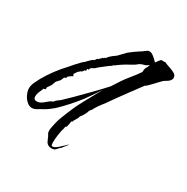

<svg xmlns="http://www.w3.org/2000/svg" viewBox="-124 -433 611 626"><g transform="rotate(30 182.0 -120.0)"><path d="M161 93Q156 97 147 97Q134 97 127 87L121 74Q119 68 115.5 63Q112 58 112 51Q112 43 114 35.5Q116 28 117 21Q120 7 126 -7.5Q132 -22 137 -35Q147 -60 160 -83.5Q173 -107 186 -131L198 -152L193 -145Q184 -132 176 -120Q168 -108 159 -96Q144 -77 127.5 -58.5Q111 -40 94 -24Q87 -18 79 -12Q71 -6 62 -1Q54 3 44.5 9Q35 15 26 15Q16 15 7 7Q-2 -1 -7 -11Q-10 -17 -12 -23.5Q-14 -30 -14 -38Q-13 -50 -8 -60Q-3 -70 2 -80Q15 -103 30.5 -123.5Q46 -144 64 -163Q67 -167 75.5 -176.5Q84 -186 92.5 -194.5Q101 -203 104 -203Q102 -205 104 -205Q107 -208 114 -215Q121 -222 125 -222Q126 -224 129 -228Q132 -232 135 -232V-231Q136 -233 137.5 -235Q139 -237 141 -237Q141 -239 142 -239L144 -242H147Q149 -246 153 -246L157 -251Q162 -257 169 -262.5Q176 -268 182 -272L205 -296Q222 -310 238 -320L249 -327V-328Q254 -330 257.5 -333.5Q261 -337 267 -337Q274 -337 283 -330Q292 -323 300 -314Q303 -319 307 -324Q311 -329 313 -331Q314 -332 320.5 -331.5Q327 -331 327 -332H329Q334 -329 345.5 -325.5Q357 -322 367.5 -316.5Q378 -311 378 -301Q378 -297 375 -292Q371 -286 364.5 -282.5Q358 -279 353 -275L344 -266Q340 -262 327 -248Q314 -234 309 -232Q309 -232 298.5 -218Q288 -204 274.5 -185.5Q261 -167 250 -152Q239 -137 238 -135Q228 -120 219 -109Q210 -98 202 -84Q201 -80 198 -77Q195 -74 193 -71L190 -62Q189 -59 183.5 -50Q178 -41 176 -40Q175 -33 168.5 -23.5Q162 -14 163 -10L161 -13L160 -12Q159 -8 157.5 2.5Q156 13 151 14V16Q151 20 149.5 24Q148 28 147 32Q146 36 144 50.5Q142 65 142 76Q142 90 146 90Q154 91 165.5 81Q177 71 183 65L190 58Q191 59 190 60Q189 62 182 70Q175 78 175 80Q172 80 172 81ZM34 -12Q43 -13 56.5 -25Q70 -37 77 -38Q80 -44 87 -48.5Q94 -53 98 -57L127 -85Q148 -106 171 -129.5Q194 -153 214 -175L234 -206Q242 -218 256 -235Q270 -252 280 -267Q280 -271 280.5 -275.5Q281 -280 284 -286Q286 -288 287 -291Q288 -294 289 -297V-298H288Q282 -292 273.5 -290Q265 -288 258 -284L248 -276Q233 -268 218 -259Q203 -250 189 -239Q185 -239 185 -235Q183 -235 172.5 -227Q162 -219 152.5 -211.5Q143 -204 143 -203Q139 -199 132 -196Q125 -193 125 -186H119V-178H114V-177Q113 -175 110.5 -172Q108 -169 105 -168Q104 -167 104 -168H103Q102 -165 100.5 -164.5Q99 -164 97 -162L89 -150H88L92 -142Q90 -142 83 -137Q76 -132 76 -131H75V-126Q68 -125 66.5 -120Q65 -115 62 -110L51 -98L45 -82L38 -72Q37 -71 35.5 -68Q34 -65 35 -65V-64Q37 -64 34.5 -61Q32 -58 28 -59Q27 -55 22 -44Q17 -33 17 -24Q17 -9 34 -12Z"/></g></svg>

Font: Cherish
Style: Regular
Weight: 400
Designer: Robert E. Leuschke
Foundry: Robert E. Leuschke
Version: Version 1.005